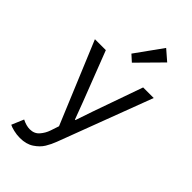

<svg xmlns="http://www.w3.org/2000/svg" viewBox="-300 -854 1141 1141"><g transform="rotate(45 270.5 -283.5)"><path d="M35.2 193.4 67.4 117.2Q102.5 134.8 131.8 134.8Q169.4 134.8 191.7 109.1Q213.9 83.5 224.6 51.8L242.2 -1L27.3 -517.6H119.1L241.2 -202.1L281.2 -95.7H285.2L321.3 -202.1L432.6 -517.6H521.5L298.8 72.3Q286.1 106.4 267.8 136.5Q249.5 166.5 214.4 189.7Q179.2 212.9 127 212.9Q99.6 212.9 73.5 206.5Q47.4 200.2 35.2 193.4ZM241.2 -610.4 363.3 -780.3 428.7 -723.6 281.2 -574.2Z"/></g></svg>

Font: Reddit Sans Chocolate
Style: Regular
Weight: 400
Designer: Stephen Hutchings
Foundry: Reddit
Version: Version 1.013